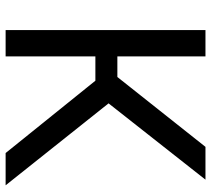

<svg xmlns="http://www.w3.org/2000/svg" viewBox="-54 -697 751 683"><g transform="rotate(90 321.5 -355.5)"><path d="M267.1 -319.3H180.7V0H86.9V-710.9H180.7V-397.5H253.9L502.4 -710.9H619.1L347.7 -366.2L639.2 0H524.4Z"/></g></svg>

Font: MAUL
Style: Regular
Weight: 400
Designer: MAUL
Version: Version 1.0; 2020; ttfautohint (v1.8.3)